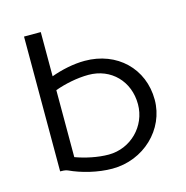

<svg xmlns="http://www.w3.org/2000/svg" viewBox="-109 -843 921 952"><g transform="rotate(-15 351.5 -367.0)"><path d="M98 -48C107 -48 125.7 -47.7 136 -42.8C196.6 -14.5 278 6.2 353 6.2C513.1 6 643 -117.7 643 -270C643 -430.1 522.9 -546 357 -546C299 -546 237.1 -532.4 184 -513.1V-740H98ZM184 -98.1V-441.9C233.8 -460.1 298.5 -474 357 -474C473 -474 557 -388.3 557 -270C557 -157.4 465.7 -66.2 353 -66C296 -66 233.2 -80.1 184 -98.1Z"/></g></svg>

Font: Resamitz
Style: Bold
Weight: 700
Designer: gluk
Foundry: gluk
Version: Version 0.047